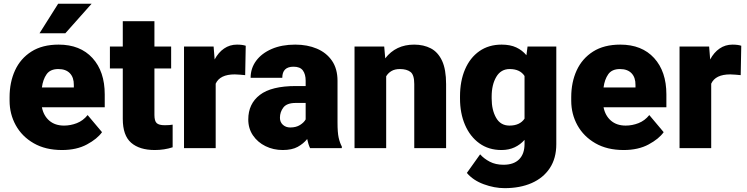

<svg xmlns="http://www.w3.org/2000/svg" viewBox="-20 -770 3883 998"><path d="M302.2 9.8Q216.3 9.8 155.3 -25.4Q94.2 -60.5 62 -118.9Q29.8 -177.2 29.8 -246.6V-265.1Q29.8 -342.3 58.1 -404.1Q86.4 -465.8 143.3 -502Q200.2 -538.1 284.7 -538.1Q397 -538.1 460.7 -468.3Q524.4 -398.4 524.4 -279.3V-212.4H197.8Q206.5 -168.5 236.3 -142.8Q266.1 -117.2 313 -117.2Q346.7 -117.2 379.4 -129.9Q412.1 -142.6 435.5 -171.9L510.3 -83Q485.8 -48.3 432.1 -19.3Q378.4 9.8 302.2 9.8ZM283.2 -411.1Q241.2 -411.1 222.2 -384Q203.1 -356.9 197.8 -315.4H363.8V-328.1Q364.3 -367.2 343.3 -389.2Q322.3 -411.1 283.2 -411.1ZM185.5 -597.2 282.2 -750.5H456.1L319.8 -597.2Z M869.6 -528.3V-414.1H782.7V-172.4Q782.7 -141.1 794.4 -130.1Q806.2 -119.1 836.4 -119.1Q850.6 -119.1 859.9 -119.9Q869.1 -120.6 877.4 -122.1V-4.4Q834 9.8 784.7 9.8Q705.1 9.8 661.6 -28.1Q618.2 -65.9 618.2 -151.9V-414.1H551.3V-528.3H618.2V-659.7H782.7V-528.3Z M1257.3 -532.2 1254.4 -379.4Q1244.6 -380.4 1228 -381.8Q1211.4 -383.3 1200.2 -383.3Q1123 -383.3 1101.1 -335V0H936.5V-528.3H1090.3L1095.7 -460.9Q1115.2 -497.6 1144.8 -517.8Q1174.3 -538.1 1211.9 -538.1Q1239.3 -538.1 1257.3 -532.2Z M1591.8 0Q1582.5 -19 1576.7 -47.4Q1557.6 -23.4 1527.6 -6.8Q1497.6 9.8 1449.7 9.8Q1400.9 9.8 1360.1 -10.3Q1319.3 -30.3 1294.9 -66.2Q1270.5 -102.1 1270.5 -148.9Q1270.5 -230.5 1330.6 -276.6Q1390.6 -322.8 1518.1 -322.8H1568.8V-350.6Q1568.8 -383.8 1554.4 -403.6Q1540 -423.3 1505.9 -423.3Q1447.3 -423.3 1447.3 -365.7H1282.7Q1282.7 -415 1311.3 -453.9Q1339.8 -492.7 1392.1 -515.4Q1444.3 -538.1 1514.6 -538.1Q1577.6 -538.1 1627.2 -517.1Q1676.8 -496.1 1705.6 -454.3Q1734.4 -412.6 1734.4 -349.6V-133.3Q1734.4 -81.5 1740.2 -54.9Q1746.1 -28.3 1756.8 -8.3V0ZM1488.8 -107.4Q1519 -107.4 1539.6 -120.4Q1560.1 -133.3 1568.8 -149.4V-234.9H1517.1Q1471.2 -234.9 1453.1 -211.4Q1435.1 -188 1435.1 -157.7Q1435.1 -135.3 1450.4 -121.3Q1465.8 -107.4 1488.8 -107.4Z M2058.6 -411.1Q2032.7 -411.1 2015.4 -401.1Q1998 -391.1 1987.3 -373.5V0H1822.8V-528.3H1977.1L1982.4 -466.8Q2037.6 -538.1 2132.8 -538.1Q2182.1 -538.1 2219.5 -518.6Q2256.8 -499 2277.8 -454.1Q2298.8 -409.2 2298.8 -332.5V0H2133.3V-333Q2133.3 -380.9 2113.8 -396Q2094.2 -411.1 2058.6 -411.1Z M2371.1 -257.8V-268.1Q2371.1 -348.6 2397.2 -409.4Q2423.3 -470.2 2471.9 -504.2Q2520.5 -538.1 2587.4 -538.1Q2632.3 -538.1 2663.6 -523.4Q2694.8 -508.8 2716.3 -482.9L2722.2 -528.3H2871.6V-20.5Q2871.6 52.7 2837.9 103.8Q2804.2 154.8 2743.9 181.4Q2683.6 208 2603 208Q2549.8 208 2494.6 187.7Q2439.5 167.5 2406.7 128.9L2475.6 32.2Q2495.6 54.7 2525.9 70.6Q2556.2 86.4 2597.2 86.4Q2650.4 86.4 2678.5 58.1Q2706.5 29.8 2706.5 -21.5V-43Q2684.6 -18.1 2654.8 -4.2Q2625 9.8 2586.4 9.8Q2520 9.8 2471.7 -25.1Q2423.3 -60.1 2397.2 -120.6Q2371.1 -181.2 2371.1 -257.8ZM2535.6 -268.1V-257.8Q2535.6 -198.7 2558.6 -158Q2581.5 -117.2 2628.4 -117.2Q2682.1 -117.2 2706.5 -153.3V-375Q2683.1 -411.1 2629.4 -411.1Q2583.5 -411.1 2559.6 -370.4Q2535.6 -329.6 2535.6 -268.1Z M3221.7 9.8Q3135.7 9.8 3074.7 -25.4Q3013.7 -60.5 2981.4 -118.9Q2949.2 -177.2 2949.2 -246.6V-265.1Q2949.2 -342.3 2977.5 -404.1Q3005.9 -465.8 3062.7 -502Q3119.6 -538.1 3204.1 -538.1Q3316.4 -538.1 3380.1 -468.3Q3443.8 -398.4 3443.8 -279.3V-212.4H3117.2Q3126 -168.5 3155.8 -142.8Q3185.5 -117.2 3232.4 -117.2Q3266.1 -117.2 3298.8 -129.9Q3331.5 -142.6 3355 -171.9L3429.7 -83Q3405.3 -48.3 3351.6 -19.3Q3297.9 9.8 3221.7 9.8ZM3202.6 -411.1Q3160.6 -411.1 3141.6 -384Q3122.6 -356.9 3117.2 -315.4H3283.2V-328.1Q3283.7 -367.2 3262.7 -389.2Q3241.7 -411.1 3202.6 -411.1Z M3833 -532.2 3830.1 -379.4Q3820.3 -380.4 3803.7 -381.8Q3787.1 -383.3 3775.9 -383.3Q3698.7 -383.3 3676.8 -335V0H3512.2V-528.3H3666L3671.4 -460.9Q3690.9 -497.6 3720.5 -517.8Q3750 -538.1 3787.6 -538.1Q3814.9 -538.1 3833 -532.2Z"/></svg>

Font: Vazirmatn RD UI FD Black
Style: Regular
Weight: 900
Designer: Saber Rastikerdar
Foundry: Saber Rastikerdar
Version: Version 33.003